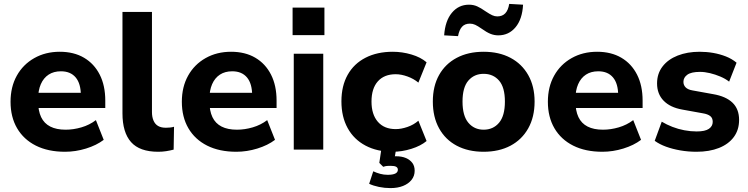

<svg xmlns="http://www.w3.org/2000/svg" viewBox="-20 -766 3832 983"><path d="M313 11Q226 11 163.5 -20.5Q101 -52 67.5 -109.5Q34 -167 34 -245Q34 -321 66 -378.5Q98 -436 155.5 -468.5Q213 -501 286 -501Q358 -501 410 -470.5Q462 -440 490.5 -384Q519 -328 519 -251V-213H158V-291H410L394 -277Q394 -338 367.5 -369.5Q341 -401 292 -401Q255 -401 229 -384Q203 -367 189 -335Q175 -303 175 -258V-250Q175 -199 190.5 -166.5Q206 -134 237.5 -118Q269 -102 316 -102Q356 -102 397 -114Q438 -126 471 -151L511 -50Q474 -22 420.5 -5.5Q367 11 313 11Z M790 11Q695 11 651 -38.5Q607 -88 607 -186V-705H758V-192Q758 -167 766 -148.5Q774 -130 789.5 -121Q805 -112 829 -112Q839 -112 850 -113Q861 -114 871 -117L869 0Q850 5 830.5 8Q811 11 790 11Z M1190 11Q1103 11 1040.5 -20.5Q978 -52 944.5 -109.5Q911 -167 911 -245Q911 -321 943 -378.5Q975 -436 1032.5 -468.5Q1090 -501 1163 -501Q1235 -501 1287 -470.5Q1339 -440 1367.5 -384Q1396 -328 1396 -251V-213H1035V-291H1287L1271 -277Q1271 -338 1244.5 -369.5Q1218 -401 1169 -401Q1132 -401 1106 -384Q1080 -367 1066 -335Q1052 -303 1052 -258V-250Q1052 -199 1067.5 -166.5Q1083 -134 1114.5 -118Q1146 -102 1193 -102Q1233 -102 1274 -114Q1315 -126 1348 -151L1388 -50Q1351 -22 1297.5 -5.5Q1244 11 1190 11Z M1478 -586V-727H1641V-586ZM1484 0V-491H1635V0Z M1991 11Q1911 11 1851.5 -20.5Q1792 -52 1760 -110Q1728 -168 1728 -247Q1728 -326 1760 -383Q1792 -440 1851.5 -470.5Q1911 -501 1991 -501Q2039 -501 2086.5 -487Q2134 -473 2164 -447L2122 -343Q2098 -363 2066 -374.5Q2034 -386 2006 -386Q1947 -386 1914.5 -349.5Q1882 -313 1882 -246Q1882 -180 1914.5 -142.5Q1947 -105 2006 -105Q2034 -105 2066 -116Q2098 -127 2122 -148L2164 -44Q2134 -19 2086 -4Q2038 11 1991 11ZM1979 197Q1949 197 1920 191Q1891 185 1870 175L1891 111Q1908 119 1926.5 124Q1945 129 1965 129Q1991 129 2004 122.5Q2017 116 2017 103Q2017 93 2008.5 88Q2000 83 1980 83Q1971 83 1962.5 83.5Q1954 84 1942 88L1922 68L1935 -20H2011L1998 56L1961 42Q1973 38 1985 36Q1997 34 2007 34Q2037 34 2058 43Q2079 52 2091 68Q2103 84 2103 108Q2103 135 2087 155Q2071 175 2043.5 186Q2016 197 1979 197Z M2456 11Q2377 11 2318.5 -20Q2260 -51 2228 -109Q2196 -167 2196 -246Q2196 -325 2228 -382Q2260 -439 2318.5 -470Q2377 -501 2456 -501Q2535 -501 2593.5 -470Q2652 -439 2684.5 -381.5Q2717 -324 2717 -246Q2717 -167 2684.5 -109Q2652 -51 2593.5 -20Q2535 11 2456 11ZM2456 -102Q2505 -102 2535 -137.5Q2565 -173 2565 -246Q2565 -319 2535 -353.5Q2505 -388 2456 -388Q2408 -388 2378 -353.5Q2348 -319 2348 -246Q2348 -173 2378 -137.5Q2408 -102 2456 -102ZM2325 -581 2254 -585Q2259 -659 2293.5 -700.5Q2328 -742 2381 -742Q2404 -742 2423 -733.5Q2442 -725 2466 -708Q2487 -694 2500 -688Q2513 -682 2526 -682Q2552 -682 2567 -698Q2582 -714 2587 -746L2658 -742Q2654 -668 2619.5 -626.5Q2585 -585 2531 -585Q2510 -585 2490.5 -593Q2471 -601 2446 -619Q2426 -633 2413 -639Q2400 -645 2386 -645Q2360 -645 2345.5 -629Q2331 -613 2325 -581Z M3064 11Q2977 11 2914.5 -20.5Q2852 -52 2818.5 -109.5Q2785 -167 2785 -245Q2785 -321 2817 -378.5Q2849 -436 2906.5 -468.5Q2964 -501 3037 -501Q3109 -501 3161 -470.5Q3213 -440 3241.5 -384Q3270 -328 3270 -251V-213H2909V-291H3161L3145 -277Q3145 -338 3118.5 -369.5Q3092 -401 3043 -401Q3006 -401 2980 -384Q2954 -367 2940 -335Q2926 -303 2926 -258V-250Q2926 -199 2941.5 -166.5Q2957 -134 2988.5 -118Q3020 -102 3067 -102Q3107 -102 3148 -114Q3189 -126 3222 -151L3262 -50Q3225 -22 3171.5 -5.5Q3118 11 3064 11Z M3546 11Q3503 11 3463 4Q3423 -3 3390 -15Q3357 -27 3332 -45L3368 -143Q3393 -128 3422.5 -116.5Q3452 -105 3484 -99Q3516 -93 3547 -93Q3590 -93 3609.5 -106.5Q3629 -120 3629 -142Q3629 -162 3616 -172Q3603 -182 3578 -186L3473 -205Q3411 -216 3377.5 -250.5Q3344 -285 3344 -339Q3344 -389 3372 -425.5Q3400 -462 3449.5 -481.5Q3499 -501 3562 -501Q3598 -501 3632 -495Q3666 -489 3696.5 -477Q3727 -465 3751 -445L3713 -348Q3694 -363 3668 -374Q3642 -385 3615 -391.5Q3588 -398 3564 -398Q3519 -398 3499 -383.5Q3479 -369 3479 -347Q3479 -330 3490.5 -318.5Q3502 -307 3526 -303L3631 -284Q3696 -273 3730 -240.5Q3764 -208 3764 -152Q3764 -101 3737 -64.5Q3710 -28 3661 -8.5Q3612 11 3546 11Z"/></svg>

Font: Nunito Sans 12pt ExtraLight ExtraBold
Style: Regular
Weight: 800
Version: Version 3.101;gftools[0.9.27]